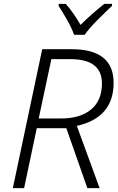

<svg xmlns="http://www.w3.org/2000/svg" viewBox="-20 -967 608 987"><path d="M46 0H104L169 -308H321L429 0H492L375 -320Q564 -362 564 -541Q564 -714 349 -714H197ZM179 -358 244 -663H342Q504 -663 504 -538Q504 -450 448 -404Q392 -358 294 -358ZM361 -788H415Q438 -821 482.5 -865.5Q527 -910 556 -937V-947H516Q487 -924 454.5 -895.5Q422 -867 394 -839Q378 -867 358 -896Q338 -925 318 -947H282L281 -937Q301 -907 325 -864.5Q349 -822 361 -788Z"/></svg>

Font: Noto Sans UI Light
Style: Italic
Weight: 300
Italic angle: -12°
Designer: Monotype Design Team
Foundry: Monotype Imaging Inc.
Version: Version 1.901